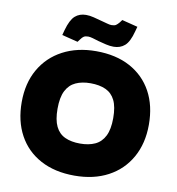

<svg xmlns="http://www.w3.org/2000/svg" viewBox="-97 -996 1004 1091"><g transform="rotate(10 405.5 -450.0)"><path d="M405 9Q291 9 208.5 -35.5Q126 -80 82 -161Q38 -242 38 -351Q38 -460 84 -540.5Q130 -621 213 -665Q296 -709 405 -709Q520 -709 602 -664.5Q684 -620 728 -539.5Q772 -459 772 -349Q772 -241 726.5 -160Q681 -79 598.5 -35Q516 9 405 9ZM405 -176Q455 -176 491 -192.5Q527 -209 546.5 -247.5Q566 -286 566 -351Q566 -416 547.5 -453.5Q529 -491 493 -507.5Q457 -524 405 -524Q356 -524 320 -507.5Q284 -491 264.5 -453Q245 -415 245 -349Q245 -285 263.5 -247Q282 -209 318 -192.5Q354 -176 405 -176ZM291 -743 199 -766 207 -796Q224 -857 249.5 -879.5Q275 -902 313 -902Q334 -902 357.5 -896Q381 -890 403 -884Q423 -879 438.5 -874.5Q454 -870 464 -870Q481 -870 489.5 -875.5Q498 -881 508 -893L520 -909L611 -886L603 -857Q587 -796 561 -773.5Q535 -751 497 -751Q476 -751 452.5 -756.5Q429 -762 407 -768Q388 -774 372 -778.5Q356 -783 346 -783Q330 -783 321 -777.5Q312 -772 303 -759Z"/></g></svg>

Font: REM ExtraBold
Style: Regular
Weight: 800
Designer: Octavio Pardo
Foundry: Ashler Design
Version: Version 1.005;gftools[0.9.28]